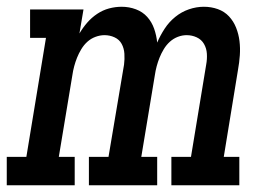

<svg xmlns="http://www.w3.org/2000/svg" viewBox="-37 -548 807 568"><path d="M-17 0V-84H41L99 -436H52V-520H210L198 -449Q208 -466 221 -481Q234 -496 250.5 -507Q267 -518 285.5 -523Q304 -528 323 -528Q345 -528 365 -520.5Q385 -513 398.5 -498Q412 -483 419 -463Q426 -443 428 -422Q437 -443 450 -463Q463 -483 481.5 -498Q500 -513 522 -520.5Q544 -528 566 -528Q566 -528 566 -528Q566 -528 566 -528Q588 -528 607.5 -521Q627 -514 640.5 -499.5Q654 -485 661.5 -466Q669 -447 671.5 -426.5Q674 -406 672.5 -384.5Q671 -363 667 -341L625 -84H671V0H470V-84H528L573 -357Q576 -373 575 -389Q574 -405 566.5 -418Q559 -431 545 -437.5Q531 -444 515 -444Q502 -444 489 -439Q476 -434 465.5 -424.5Q455 -415 447.5 -402.5Q440 -390 435 -377.5Q430 -365 426.5 -352Q423 -339 421 -325L381 -84H428V0H226V-84H284L330 -357Q332 -373 331 -389Q330 -405 323 -418Q316 -431 302 -437.5Q288 -444 272 -444Q259 -444 245.5 -439Q232 -434 221.5 -424.5Q211 -415 203.5 -402.5Q196 -390 191 -377.5Q186 -365 182.5 -352Q179 -339 177 -325L137 -84H184V0Z"/></svg>

Font: Iosevka Etoile Medium Oblique
Style: Regular
Weight: 500
Italic angle: -9°
Designer: Belleve Invis
Foundry: Belleve Invis
Version: Version 15.5.2; ttfautohint (v1.8.4)